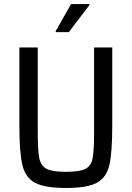

<svg xmlns="http://www.w3.org/2000/svg" viewBox="-20 -923 653 951"><path d="M76 -301V-688H167V-265Q167 -175 175 -138Q183 -101 211 -86.5Q239 -72 307 -72Q375 -72 403 -86.5Q431 -101 438.5 -138Q446 -175 446 -265V-688H536V-301Q536 -167 521.5 -105Q507 -43 459.5 -17.5Q412 8 307 8Q201 8 153.5 -17.5Q106 -43 91 -105Q76 -167 76 -301ZM256 -764V-769L332 -903H423V-898L321 -764Z"/></svg>

Font: Saira Semi Condensed
Style: Regular
Weight: 400
Width: 4
Designer: Hector Gatti with collaboration of the Omnibus-Type team
Foundry: Omnibus-Type
Version: Version 1.001; ttfautohint (v1.8)